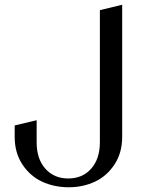

<svg xmlns="http://www.w3.org/2000/svg" viewBox="-20 -603 619 811"><path d="M401.9 -560.1 496.1 -583V-24.9Q496.1 42 463.9 91.3Q431.6 140.6 381.1 164.3Q330.6 188 270 188Q209.5 188 158.4 164.6Q107.4 141.1 74.7 91.8Q42 42.5 42 -24.9V-73.2L134.8 -95.2V-2Q134.8 68.4 171.6 109.6Q208.5 150.9 268.1 150.9Q328.6 150.9 365.2 109.4Q401.9 67.9 401.9 -2.9Z"/></svg>

Font: Wesal
Style: Regular
Weight: 300
Designer: Ahmed zaza
Foundry: Ahmed zaza
Version: Version 2.01